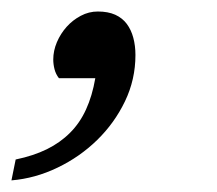

<svg xmlns="http://www.w3.org/2000/svg" viewBox="-75 -142 375 332"><path d="M159.2 -46.9Q159.2 -4.4 141.1 33.2Q123 70.8 93 100.1Q63 129.4 24.4 147.9Q-14.2 166.5 -55.2 169.9L-47.9 133.8Q-17.1 127.4 6.1 116Q29.3 104.5 46.1 87.6Q63 70.8 73.7 47.4Q84.5 23.9 89.8 -6.8H26.9Q21.5 -13.7 19.3 -22.2Q17.1 -30.8 17.1 -39.1Q17.1 -54.2 23.4 -69.1Q29.8 -84 40.3 -95.7Q50.8 -107.4 64.7 -114.7Q78.6 -122.1 94.2 -122.1Q111.8 -122.1 124.3 -116.5Q136.7 -110.8 144.3 -100.6Q151.9 -90.3 155.5 -76.7Q159.2 -63 159.2 -46.9Z"/></svg>

Font: Charis SIL Afr
Style: Italic
Weight: 400
Italic angle: -11°
Foundry: SIL International
Version: Version 5.000